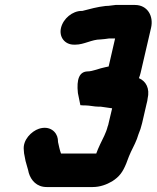

<svg xmlns="http://www.w3.org/2000/svg" viewBox="-20 -700 631 774"><path d="M278 -520H284C319 -520 350 -541 385 -541C396 -542 409 -543 420 -545H444L418 -432C412 -431 407 -430 404 -429C381 -425 355 -412 331 -412C300 -410 288 -381 294 -325L304 -276C313 -275 319 -275 325 -275C341 -275 360 -270 377 -270H386C396 -269 404 -267 414 -266L428 -264C429 -264 430 -264 432 -263L418 -204C417 -199 416 -194 414 -190C408 -165 394 -140 384 -119L375 -99L368 -81H226C221 -94 217 -113 214 -127L213 -140C209 -168 181 -195 137 -181C107 -171 71 -136 76 -95L77 -82C79 -72 81 -62 83 -51C87 -34 93 -19 96 -3C105 27 128 54 168 54H354C383 54 410 44 432 31C462 12 475 -7 489 -41L495 -57C496 -60 498 -65 500 -70C510 -95 522 -114 532 -140L538 -158C544 -172 549 -187 553 -204L571 -282C573 -290 575 -297 575 -302C585 -344 568 -373 540 -385C543 -392 545 -399 547 -407L589 -588C600 -636 574 -680 524 -680H446C432 -679 422 -676 406 -676C371 -672 343 -664 312 -656H309C272 -656 235 -625 226 -588C217 -551 241 -520 278 -520Z"/></svg>

Font: Electronic
Style: UltThkIt
Weight: 900
Version: Version 1.011